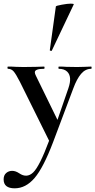

<svg xmlns="http://www.w3.org/2000/svg" viewBox="-59 -751 522 1052"><path d="M182.1 -374Q131.8 -374 131.8 -355Q131.8 -347.2 138.2 -335L255.9 -94.2L315.9 -268.1Q337.4 -331.1 309.1 -358.4Q293 -374 263.2 -374Q261.2 -374 261.2 -380.1Q261.2 -386.2 263.2 -386.2Q290 -386.2 304.2 -384.8L363.8 -383.8L403.8 -384.8Q416 -385.7 440.9 -386.2Q442.9 -386.2 442.9 -380.1Q442.9 -374 440.9 -374Q408.7 -374 385.3 -346.4Q361.8 -318.8 342.8 -267.1L231.9 27.8Q178.7 168 130.4 224.4Q82 280.8 21.5 280.8Q-39.1 280.8 -39.1 231.9Q-39.1 209 -25.1 197Q-11.2 185.1 7.6 185.1Q26.4 185.1 45.9 198.2Q87.9 227.1 122.8 193.8Q157.7 160.6 210 20L49.8 -303.2Q27.8 -346.2 15.4 -360.1Q2.9 -374 -15.1 -374Q-18.1 -374 -18.1 -380.1Q-18.1 -386.2 -15.1 -386.2Q12.7 -386.2 27.8 -384.8L69.8 -383.8L139.2 -384.8Q155.3 -385.7 182.1 -386.2Q185.1 -386.2 185.1 -380.1Q185.1 -374 182.1 -374ZM213.9 -476.1 247.1 -715.8Q249 -719.7 280 -725.3Q311 -731 328.6 -731Q346.2 -731 345.2 -727.1L225.1 -474.1Q225.1 -472.2 221.7 -472.2Q218.3 -472.2 215.6 -473.6Q212.9 -475.1 213.9 -476.1Z"/></svg>

Font: Cormorant-Bold
Style: Bold
Weight: 700
Designer: Christian Thalmann (Catharsis Fonts)
Version: Version 3.000